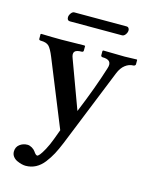

<svg xmlns="http://www.w3.org/2000/svg" viewBox="-121 -665 775 976"><g transform="rotate(15 266.5 -176.5)"><path d="M411.1 -535.2H137.2Q122.1 -535.2 122.1 -553.2Q122.1 -563 129.9 -574Q137.7 -585 147 -585H422.9Q429.7 -585 433.3 -579.8Q437 -574.7 437 -567.9Q437 -557.1 429.2 -546.1Q421.4 -535.2 411.1 -535.2ZM432.1 -340.8 266.1 70.8Q251.5 106.4 237.8 132.1Q224.1 157.7 205.1 182.4Q186 207 161.9 219.7Q137.7 232.4 108.9 232.4Q99.6 232.4 87.9 229.5Q76.2 226.6 63.2 220.7Q50.3 214.8 41.7 203.6Q33.2 192.4 33.2 177.7Q33.2 153.8 50.8 140.1Q68.4 126.5 91.8 126.5Q103 126.5 115.7 133.8Q128.4 141.6 133.8 149.9Q145 167 152.8 167Q157.2 167 165.5 157.2Q173.8 147.5 187.7 122.1Q201.7 96.7 214.8 61L232.9 12.2L91.8 -335.9Q75.7 -375.5 62.5 -388.7Q48.8 -401.9 20 -401.9Q9.8 -401.9 9.8 -409.2V-434.1L13.2 -436Q77.6 -434.1 119.1 -434.1L240.2 -436L244.1 -434.1V-410.2Q244.1 -405.8 241.2 -403.8Q238.3 -401.9 235.8 -401.9Q206.5 -401.9 198.2 -390.9Q189.9 -379.9 199.2 -356.9L292 -105Q349.6 -244.6 383.8 -355Q399.4 -401.9 344.2 -401.9Q340.8 -401.9 338.4 -404.3Q335.9 -406.7 335.9 -409.2V-433.1L339.8 -436Q408.7 -434.1 452.1 -434.1L516.1 -436L518.1 -434.1V-411.1Q518.1 -407.7 514.6 -404.8Q511.2 -401.9 506.8 -401.9Q484.4 -401.9 464.4 -386.5Q444.3 -371.1 432.1 -340.8Z"/></g></svg>

Font: Linux Libertine G
Style: Semibold
Weight: 600
Designer: Philipp H. Poll
Foundry: Philipp H. Poll
Version: Version 5.1.1